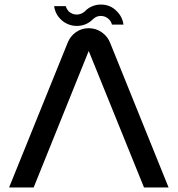

<svg xmlns="http://www.w3.org/2000/svg" viewBox="-20 -824 781 844"><path d="M218 -797H269Q272 -786 282 -774Q298 -760 317 -760Q337 -760 353 -774Q367 -789 385.5 -796.5Q404 -804 423 -804Q466 -804 494 -774Q518 -750 523 -716H472Q469 -729 459 -739Q444 -754 423 -754Q403 -754 388 -739Q359 -710 317 -710Q298 -710 279.5 -717.5Q261 -725 247 -739Q223 -762 218 -797ZM277 -635Q288 -664 313 -682Q338 -700 370 -700Q402 -700 427.5 -682Q453 -664 464 -636L721 0H613L370 -600L128 0H20Z"/></svg>

Font: SB Skate blade
Style: Regular
Weight: 400
Designer: Valerio Brotto (Silverblur_type)
Version: Version 1.003